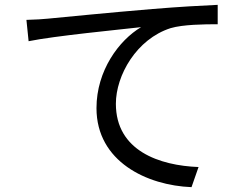

<svg xmlns="http://www.w3.org/2000/svg" viewBox="-20 -746 1040 792"><path d="M89 -664 98 -576C205 -598 475 -624 562 -634C471 -580 378 -455 378 -300C378 -79 587 19 770 26L799 -57C638 -63 458 -124 458 -318C458 -435 543 -585 684 -630C735 -645 822 -646 878 -646V-726C812 -723 719 -718 611 -709C429 -694 242 -675 177 -669C158 -667 127 -665 89 -664Z"/></svg>

Font: Noto Sans CJK TC Regular
Style: Regular
Weight: 400
Designer: Ryoko NISHIZUKA (kana & ideographs); Paul D. Hunt (Latin, Greek & Cyrillic); Wenlong ZHANG (bopomofo); Sandoll Communica
Foundry: Adobe Systems Incorporated
Version: Version 1.001;PS 1.001;hotconv 1.0.78;makeotf.lib2.5.61930